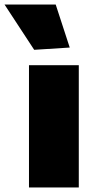

<svg xmlns="http://www.w3.org/2000/svg" viewBox="-75 -828 420 848"><path d="M53 -540H273V0H53ZM76 -608 -55 -808H171L233 -618Z"/></svg>

Font: Plata Sans Black
Style: Regular
Weight: 900
Designer: Pablo Impallari, Andres Torresi, & Cristiano Sobral
Foundry: Pablo Impallari, Andres Torresi, & Cristiano Sobral
Version: Version 1.00;December 28, 2019;FontCreator 12.0.0.2547 64-bi